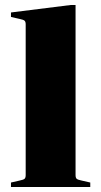

<svg xmlns="http://www.w3.org/2000/svg" viewBox="-20 -750 406 770"><path d="M24 -18 59 -26Q74 -29 78.5 -33Q83 -37 83 -48V-652Q83 -663 78.5 -667Q74 -671 59 -674L24 -682V-700L264 -730H283V-48Q283 -37 287.5 -33Q292 -29 307 -26L342 -18V0H24Z"/></svg>

Font: Chonburi
Style: Regular
Weight: 400
Designer: Thanarat Vachiruckul and Stawix Ruecha
Foundry: Cadson Demak & Katatrad
Version: Version 1.000